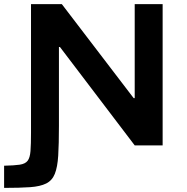

<svg xmlns="http://www.w3.org/2000/svg" viewBox="-50 -708 913 935"><path d="M-30 207V99Q19 98 46 94Q73 90 84.5 75Q96 60 98.5 27.5Q101 -5 101 -62V-688H251L601 -230H606V-688H742V0H606L242 -479H237V-95Q237 -6 233.5 50Q230 106 217 138.5Q204 171 175 185.5Q146 200 96.5 203.5Q47 207 -30 207Z"/></svg>

Font: Saira Expanded SemiBold
Style: Regular
Weight: 600
Width: 7
Designer: Hector Gatti with collaboration of the Omnibus-Type team
Foundry: Omnibus-Type
Version: Version 1.100; ttfautohint (v1.8.3)